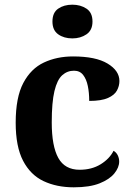

<svg xmlns="http://www.w3.org/2000/svg" viewBox="-20 -790 567 820"><path d="M295 10Q222 10 166 -16.5Q110 -43 78.5 -103.5Q47 -164 47 -266Q47 -374 79.5 -435.5Q112 -497 167.5 -523Q223 -549 292 -549Q389 -549 439.5 -518.5Q490 -488 490 -444Q490 -423 479.5 -403.5Q469 -384 441 -371.5Q413 -359 361 -359Q361 -394 355 -423Q349 -452 335 -470Q321 -488 296 -488Q267 -488 245.5 -468.5Q224 -449 212.5 -401Q201 -353 201 -267Q201 -166 229 -115.5Q257 -65 320 -65Q372 -65 410 -88.5Q448 -112 465 -146Q477 -139 483 -126.5Q489 -114 489 -100Q489 -75 468.5 -49.5Q448 -24 405.5 -7Q363 10 295 10ZM289 -626Q253 -626 228.5 -643.5Q204 -661 204 -698Q204 -736 228.5 -753Q253 -770 289 -770Q324 -770 349.5 -753Q375 -736 375 -698Q375 -661 349.5 -643.5Q324 -626 289 -626Z"/></svg>

Font: Noto Serif Oriya
Style: Bold
Weight: 700
Designer: David Williams
Foundry: Google LLC, David Williams
Version: Version 1.051; ttfautohint (v1.8.4.7-5d5b)